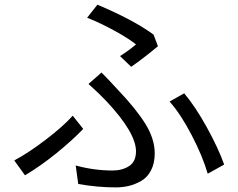

<svg xmlns="http://www.w3.org/2000/svg" viewBox="-20 -774 1017 821"><path d="M493.2 -534.2Q533.2 -559.6 561.5 -584Q530.3 -609.4 469.7 -642.6Q409.2 -675.8 352.5 -698.2L396.5 -753.9Q549.8 -689.5 636.7 -626L655.3 -576.2Q596.7 -527.3 541 -488.3ZM41 -87.9Q101.6 -120.1 175.8 -176.8Q250 -233.4 291 -279.3L335.9 -222.7Q290 -174.8 222.2 -119.6Q154.3 -64.5 86.9 -24.4ZM303.7 -66.4Q381.8 -44.9 461.9 -44.9Q502.9 -44.9 532.2 -64Q561.5 -83 561.5 -127Q561.5 -206.1 435.5 -340.8Q407.2 -371.1 358.4 -415L414.1 -463.9Q440.4 -437.5 485.4 -388.7Q562.5 -307.6 602.1 -243.7Q641.6 -179.7 641.6 -118.2Q641.6 -76.2 626 -45.9Q610.4 -15.6 584 -0.5Q557.6 14.6 530.8 21Q503.9 27.3 474.6 27.3Q396.5 27.3 314.5 12.7ZM705.1 -339.8 767.6 -375Q815.4 -318.4 864.7 -229Q914.1 -139.6 938.5 -70.3L868.2 -31.2Q846.7 -105.5 799.8 -195.8Q752.9 -286.1 705.1 -339.8Z"/></svg>

Font: Min Sans
Style: Regular
Weight: 400
Designer: Jinseong-Kim, NotoSansCJK, Nunito
Foundry: Jinseong-Kim
Version: Version 1.400;Glyphs 3.1.2 (3151)